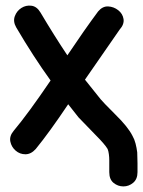

<svg xmlns="http://www.w3.org/2000/svg" viewBox="-20 -552 512 687"><path d="M371 64Q371 90 386.5 102.5Q402 115 421.5 115Q441 115 456.5 102Q472 89 472 64Q472 52 472 32.5Q472 13 471 -7Q469 -23 465 -38.5Q461 -54 454 -66Q438 -98 393 -142Q346 -189 340 -197L284 -267Q357 -373 408 -446Q425 -465 422 -484Q419 -503 403 -515.5Q387 -528 367 -529Q347 -530 331 -511Q282 -445 221 -354Q173 -426 125 -507Q112 -529 92.5 -531.5Q73 -534 56.5 -523.5Q40 -513 33 -494Q26 -475 38 -454Q99 -350 161 -264Q81 -146 29 -84Q13 -65 17 -45.5Q21 -26 36 -13Q51 0 71 0Q91 0 108 -19Q157 -79 224 -179L261 -132Q271 -121 322 -69Q355 -36 365 -19Q368 -12 369.5 -0.5Q371 11 371 21V64Z"/></svg>

Font: Balsamiq Sans
Style: Regular
Weight: 400
Designer: Michael Angeles
Foundry: Balsamiq SRL
Version: Version 1.020; ttfautohint (v1.8.4.7-5d5b);gftools[0.9.26]